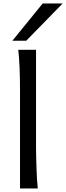

<svg xmlns="http://www.w3.org/2000/svg" viewBox="-20 -1062 373 1082"><path d="M183.1 -231.9Q183.1 -208.5 183.8 -176.8Q184.6 -145 185.8 -112.3Q187 -79.6 188.7 -49.8Q190.4 -20 192.9 0H92.8V-551.8Q92.8 -623 90.3 -680.9Q87.9 -738.8 83 -781.2H183.1ZM333 -1042.5 127.9 -832.5H49.8L220.7 -1042.5Z"/></svg>

Font: Andika Compact
Style: Regular
Weight: 400
Designer: Victor Gaultney, Annie Olsen, Julie Remington, Don Collingsworth, Eric Hays, Becca Hirsbrunner
Foundry: SIL International
Version: Version 5.000 ; LnSpcTght